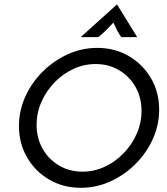

<svg xmlns="http://www.w3.org/2000/svg" viewBox="-20 -860 776 892"><path d="M355.6 12.5Q274.3 12.5 209 -25.3Q143.8 -63.2 105.9 -128.5Q68.1 -193.8 68.1 -274.3Q68.1 -345.8 97.6 -411.1Q127.1 -476.4 178.5 -527.4Q229.9 -578.5 295.1 -608Q360.4 -637.5 431.9 -637.5Q513.2 -637.5 578.1 -599.7Q643.1 -561.8 681.2 -496.9Q719.4 -431.9 719.4 -350.7Q719.4 -279.2 689.9 -213.9Q660.4 -148.6 609 -97.6Q557.6 -46.5 492.4 -17Q427.1 12.5 355.6 12.5ZM363.2 -62.5Q417.4 -62.5 466.7 -85.4Q516 -108.3 554.5 -148.3Q593.1 -188.2 615.3 -238.9Q637.5 -289.6 637.5 -345.1Q637.5 -406.9 609.4 -456.2Q581.2 -505.6 533 -534Q484.7 -562.5 424.3 -562.5Q370.1 -562.5 320.8 -539.6Q271.5 -516.7 233 -476.7Q194.4 -436.8 172.2 -386.1Q150 -335.4 150 -279.9Q150 -218.1 178.1 -168.8Q206.2 -119.4 254.5 -91Q302.8 -62.5 363.2 -62.5ZM354.9 -687.5 523.6 -839.6 617.4 -687.5H543.8Q532.6 -702.1 524.7 -717.7Q516.7 -733.3 506.9 -754.9Q486.8 -733.3 470.8 -717.7Q454.9 -702.1 436.8 -687.5Z"/></svg>

Font: Afacad
Style: Italic
Weight: 400
Italic angle: -14°
Designer: Kristian Moeller
Foundry: Dicotype
Version: Version 1.000